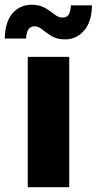

<svg xmlns="http://www.w3.org/2000/svg" viewBox="-61 -784 405 804"><path d="M55.2 0V-545.9H229V0ZM211.9 -619.1Q177.7 -619.1 155.3 -632.8Q132.8 -646.5 116.5 -660.2Q100.1 -673.8 83 -673.8Q50.3 -673.8 48.3 -622.6H-41Q-39.6 -692.9 -8.3 -728.5Q22.9 -764.2 71.3 -764.2Q105.5 -764.2 127.9 -750.7Q150.4 -737.3 167 -723.9Q183.6 -710.4 200.2 -710.4Q219.2 -710.4 227.1 -723.6Q234.9 -736.8 235.8 -761.7H324.2Q323.2 -692.4 291 -655.8Q258.8 -619.1 211.9 -619.1Z"/></svg>

Font: Inter Extra Bold
Style: Regular
Weight: 800
Designer: Rasmus Andersson
Foundry: rsms
Version: Version 4.000;git-3c8e0fc